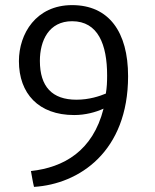

<svg xmlns="http://www.w3.org/2000/svg" viewBox="-20 -723 605 751"><path d="M399 -428C399 -401 398 -381 394 -357C370 -347 329 -333 279 -333C184 -333 136 -384 136 -485C136 -564 171 -640 262 -640C364 -640 399 -548 399 -428ZM481 -425C481 -598 406 -703 262 -703C121 -703 54 -591 54 -484C54 -357 131 -273 270 -273C314 -273 354 -284 385 -298C343 -132 229 -68 101 -54C105 -33 108 -12 113 8C290 -3 481 -130 481 -425Z"/></svg>

Font: Repo
Style: Regular
Weight: 400
Designer: Stefan Peev
Foundry: Context Ltd
Version: Version 0.000